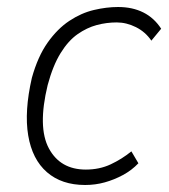

<svg xmlns="http://www.w3.org/2000/svg" viewBox="-20 -520 481 548"><path d="M223 8Q156 8 114 -28.5Q72 -65 60.5 -133.5Q49 -202 71 -298Q88 -359 116 -398.5Q144 -438 178 -460.5Q212 -483 248 -491.5Q284 -500 317 -500Q358 -500 389 -484.5Q420 -469 440 -438L412 -404Q395 -429 368 -442.5Q341 -456 313 -456Q284 -456 256 -448.5Q228 -441 201.5 -422.5Q175 -404 153 -368.5Q131 -333 116 -277Q87 -157 119.5 -96.5Q152 -36 225 -36Q264 -36 296 -51Q328 -66 355 -88L375 -54Q356 -34 331 -20.5Q306 -7 279 0.5Q252 8 223 8Z"/></svg>

Font: Nunito Sans 7pt Condensed ExtraLight
Style: Italic
Weight: 250
Width: 3
Italic angle: -9°
Designer: Vernon Adams
Foundry: Vernon Adams
Version: Version 3.101;gftools[0.9.27]